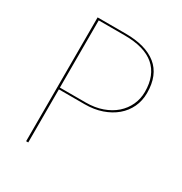

<svg xmlns="http://www.w3.org/2000/svg" viewBox="-165 -820 889 940"><g transform="rotate(30 279.5 -350.0)"><path d="M274 -310Q325.5 -310 367 -324.8Q408.5 -339.5 437.8 -365.2Q467 -391 483 -425.5Q499 -460 499 -500Q499 -593.5 442.8 -641.8Q386.5 -690 274 -690H128V-310ZM274 -700Q388.5 -700 449.8 -650.5Q511 -601 511 -500Q511 -456.5 493.8 -419.8Q476.5 -383 445 -356.5Q413.5 -330 370 -315Q326.5 -300 274 -300H128V0H116V-700Z"/></g></svg>

Font: Lato 2
Style: Regular
Weight: 100
Designer: Lukasz Dziedzic with Adam Twardoch and Botio Nikoltchev
Foundry: tyPoland Lukasz Dziedzic
Version: Version 2.015; 2015-08-06; http://www.latofonts.com/